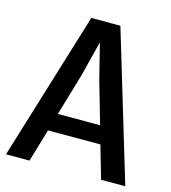

<svg xmlns="http://www.w3.org/2000/svg" viewBox="-101 -741 732 823"><g transform="rotate(15 265.5 -329.5)"><path d="M105.5 0 148.4 -145.5H380.9L422.9 0H530.3L332 -659.2H203.1L1 0ZM224.6 -406.2Q230.5 -426.8 247.1 -495.1Q259.8 -545.9 265.6 -567.4Q299.8 -429.7 304.7 -411.1L358.4 -224.6H170.9Z"/></g></svg>

Font: Yaldevi Colombo SemiBold
Style: Regular
Weight: 600
Designer: Sol Matas, Denzil Rajitha, Kosala Senevirathne and Pathum Egodawatta
Foundry: Mooniak
Version: Version 1.020 ; ttfautohint (v1.6)